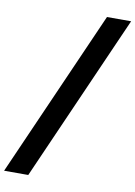

<svg xmlns="http://www.w3.org/2000/svg" viewBox="-136 -888 771 1096"><g transform="rotate(10 250.0 -340.0)"><path d="M-33 143 393 -823H533L472 -685L107 143Z"/></g></svg>

Font: Iosevka Curly Slab Heavy
Style: Italic
Weight: 900
Italic angle: -9°
Monospace: yes
Designer: Belleve Invis
Foundry: Belleve Invis
Version: Version 22.1.2; ttfautohint (v1.8.4)